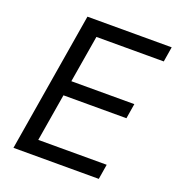

<svg xmlns="http://www.w3.org/2000/svg" viewBox="-132 -834 866 940"><g transform="rotate(20 301.0 -363.5)"><path d="M42.6 0H487.2L500 -78.1H143.5L184.7 -325.3H512.8L525.6 -403.4H197.4L238.6 -649.1H589.5L602.3 -727.3H163.4Z"/></g></svg>

Font: TID UI
Style: Italic
Weight: 400
Italic angle: -9.39999°
Designer: The TID Project Authors
Foundry: Bakken & Bæck
Version: Version 1.001;hotconv 1.0.109;makeotfexe 2.5.65596